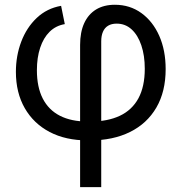

<svg xmlns="http://www.w3.org/2000/svg" viewBox="-20 -566 748 790"><path d="M309.6 204.1V-380.9Q309.6 -433.6 326.4 -470.5Q343.3 -507.3 375.2 -526.9Q407.2 -546.4 452.6 -546.4Q514.6 -546.4 561.8 -512.2Q608.9 -478 635.3 -418.5Q661.6 -358.9 661.6 -281.7Q661.6 -189 623.3 -123.3Q585 -57.6 514.9 -22.9Q444.8 11.7 350.6 11.7H340.3Q250.5 11.7 184.3 -22.9Q118.2 -57.6 81.8 -121.1Q45.4 -184.6 45.4 -270.5Q45.4 -336.4 67.4 -394.5Q89.4 -452.6 131.1 -492.2Q172.9 -531.7 231.4 -542L246.6 -466.8Q209.5 -460.4 184.1 -435.3Q158.7 -410.2 145.3 -369.6Q131.8 -329.1 131.8 -277.3Q131.8 -207.5 156 -160.4Q180.2 -113.3 226.8 -89.6Q273.4 -65.9 340.3 -65.9H350.6Q422.9 -65.9 473.1 -89.6Q523.4 -113.3 549.6 -161.6Q575.7 -210 575.7 -283.2Q575.7 -337.4 561.5 -379.4Q547.4 -421.4 521.5 -445.1Q495.6 -468.8 460 -468.8Q439 -468.8 424.8 -460.2Q410.6 -451.7 403.6 -435.3Q396.5 -418.9 396.5 -396V204.1Z"/></svg>

Font: Inter 20pt
Style: Regular
Weight: 400
Version: Version 4.001;git-66647c0bb